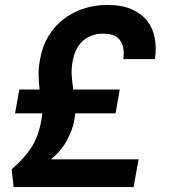

<svg xmlns="http://www.w3.org/2000/svg" viewBox="-20 -753 694 776"><path d="M142 -514Q151 -566 175.5 -606.5Q200 -647 236 -675Q272 -703 317.5 -718Q363 -733 414 -733Q472 -733 512 -715.5Q552 -698 575 -668.5Q598 -639 605.5 -599Q613 -559 606 -514H478Q485 -558 467 -587.5Q449 -617 396 -617Q351 -617 317.5 -590Q284 -563 273 -503Q268 -474 270 -446Q272 -418 276 -391H464L447 -295H284L281 -271Q274 -229 251 -186.5Q228 -144 186 -109H540L520 3H35L27 -69Q76 -110 106 -155.5Q136 -201 148 -272Q149 -278 149.5 -283.5Q150 -289 151 -295H41L58 -391H140Q137 -417 136 -446.5Q135 -476 142 -514Z"/></svg>

Font: SVN-Poppins SemiBold
Style: Italic
Weight: 600
Italic angle: -10°
Designer: Ninad Kale (Devanagari), Jonny Pinhorn (Latin)
Foundry: Indian Type Foundry
Version: Version 3.002 2017; ttfautohint (v1.8.3)